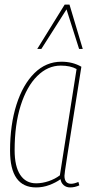

<svg xmlns="http://www.w3.org/2000/svg" viewBox="-20 -810 400 840"><path d="M287 10Q270 10 258.5 0Q247 -10 245 -26Q224 -11 196 -0.5Q168 10 138 10Q24 10 24 -151Q24 -264 52 -352Q80 -440 130.5 -490Q181 -540 249 -540Q298 -540 336 -518Q312 -368 297.5 -275.5Q283 -183 275 -133Q267 -83 264.5 -63.5Q262 -44 262 -41Q262 -6 291 -6Q304 -6 323 -14L327 1Q307 10 287 10ZM242 -43 315 -508Q288 -523 246 -523Q189 -523 143 -477.5Q97 -432 70.5 -348.5Q44 -265 44 -153Q44 -82 68.5 -45Q93 -8 138 -8Q165 -8 193 -17.5Q221 -27 242 -43ZM143 -596 263 -790H284L342 -596H326L271 -769L161 -596Z"/></svg>

Font: Georama SemiCondensed Thin
Style: Italic
Weight: 100
Width: 4
Italic angle: -9°
Designer: Jean-Baptiste Levee
Foundry: Production Type
Version: Version 1.000